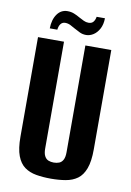

<svg xmlns="http://www.w3.org/2000/svg" viewBox="-84 -779 575 844"><g transform="rotate(10 203.5 -357.0)"><path d="M203.5 12Q167.7 12 137.7 6.8Q107.8 1.6 85.9 -14.1Q64 -29.8 52 -61.5Q40 -93.1 40 -146.8V-591H156V-114.4Q156 -92.5 162.5 -80.5Q168.9 -68.4 179.8 -64.1Q190.6 -59.9 203.5 -59.9Q216.5 -59.9 227.5 -64.1Q238.5 -68.4 245 -80.5Q251.4 -92.5 251.4 -114.4V-591H367.1V-147.5Q367.1 -93.8 355.1 -61.8Q343.1 -29.8 321.4 -14.1Q299.6 1.6 269.5 6.8Q239.4 12 203.5 12ZM246.3 -636.9Q230.9 -636.9 218.2 -642.8Q205.6 -648.7 191.6 -656.6Q181.2 -663 170.2 -668.3Q159.2 -673.6 147.2 -673.6Q134.5 -673.6 127 -663.9Q119.5 -654.2 117.9 -637.9H84.2Q84.9 -677.3 102.3 -701.7Q119.7 -726 148.5 -726Q164.6 -726 178.2 -720.5Q191.8 -715 204.1 -707.7Q215.5 -701.4 225.9 -696.6Q236.3 -691.7 247 -691.7Q261.7 -691.7 268.8 -700.6Q276 -709.5 278.3 -723.7H315.4Q315 -695.7 304.5 -676.2Q293.9 -656.7 278.3 -646.8Q262.6 -636.9 246.3 -636.9Z"/></g></svg>

Font: Alumni Sans Thin
Style: Regular
Weight: 100
Designer: Robert E. Leuschke
Foundry: Robert E. Leuschke
Version: Version 1.018